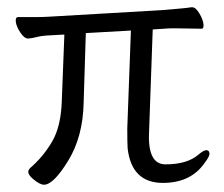

<svg xmlns="http://www.w3.org/2000/svg" viewBox="-20 -502 617 528"><path d="M390 -141Q385 -50 435 -50Q495 -50 526 -77Q540 -89 547.5 -89Q555 -89 556 -80.5Q557 -72 542 -53Q504 1 428 1Q342 1 331 -94Q330 -109 330 -149L340 -418L216 -411L210 -219Q208 -126 167.5 -60Q127 6 101 6Q89 6 69.5 -11Q50 -28 63 -40Q99 -71 123.5 -113Q148 -155 150 -226L157 -407L121 -405Q96 -404 82.5 -400.5Q69 -397 58 -396H57Q47 -396 36 -412.5Q25 -429 23.5 -442Q22 -455 30 -455H73Q99 -455 113 -456L423 -474Q446 -476 470 -478Q494 -480 506 -482H509Q518 -482 528 -465.5Q538 -449 539.5 -436Q541 -423 534 -423L470 -424H450Q440 -424 431 -423L400 -421ZM331 -94Q331 -94 331 -95Z"/></svg>

Font: LXGW WenKai Lite Light
Style: Regular
Weight: 300
Designer: LXGW / Fontworks Inc.
Foundry: LXGW / Fontworks Inc.
Version: Version 1.511; March 25, 2025